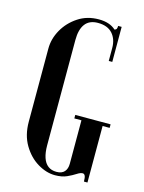

<svg xmlns="http://www.w3.org/2000/svg" viewBox="-109 -771 634 843"><g transform="rotate(15 207.5 -349.5)"><path d="M53 -523.8Q53 -568.2 76.2 -609.5Q99.5 -650.8 140.4 -677.9Q181.2 -705 234.5 -705Q259.5 -705 278.8 -698.6Q298 -692.2 312 -679.2Q319.2 -681.5 321.2 -686.2Q323.2 -691 323.2 -699H339.2V-539.8H323.2V-598.5Q323.2 -638.8 300.9 -663.9Q278.5 -689 234.8 -689Q195.8 -689 176.8 -663.8Q157.8 -638.5 157.8 -591.2V-111.8Q157.8 -79.2 165.4 -56.4Q173 -33.5 188.4 -21.8Q203.8 -10 226.8 -10Q251.2 -10 263 -23.4Q274.8 -36.8 274.8 -59V-257H242.5V-273H403V-257H371V0H355Q355 -19 351.2 -26.4Q347.5 -33.8 340.5 -33.8Q330.2 -33.8 315 -23.8Q299.8 -13.8 277.8 -3.9Q255.8 6 224.2 6Q185 6 145.4 -17.8Q105.8 -41.5 79.4 -85.9Q53 -130.2 53 -191.2Z"/></g></svg>

Font: Emberly Black
Style: Regular
Weight: 900
Designer: Rajesh Rajput
Foundry: Rajesh Rajput
Version: Version 1.000